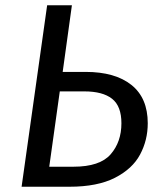

<svg xmlns="http://www.w3.org/2000/svg" viewBox="-20 -709 608 729"><path d="M541 -241Q541 -177 512 -122.5Q483 -68 416.5 -34Q350 0 244 0H62L159 -689H253L218 -436H305Q417 -436 479 -386.5Q541 -337 541 -241ZM441 -241Q441 -306 405.5 -334Q370 -362 300 -362H207L167 -76H259Q359 -76 400 -123Q441 -170 441 -241Z"/></svg>

Font: FiraGO
Style: Italic
Weight: 400
Italic angle: -8°
Designer: bBox Type GmbH
Foundry: bBox Type GmbH
Version: Version 1.001